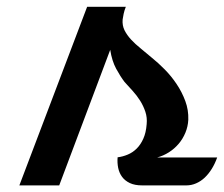

<svg xmlns="http://www.w3.org/2000/svg" viewBox="-20 -561 677 581"><path d="M243.7 -540.5H360.8Q356.4 -529.8 354.2 -519.3Q352.1 -508.8 351.1 -502Q349.6 -483.9 356.9 -469.2Q364.3 -454.6 376.7 -441.2Q389.2 -427.7 405.5 -414.6Q421.9 -401.4 439 -386.7Q458.5 -371.1 478.5 -350.8Q498.5 -330.6 514.6 -306.4Q530.8 -282.2 540.8 -255.1Q550.8 -228 549.8 -198.7Q548.8 -178.2 541 -159.4Q533.2 -140.6 520.5 -125.7Q507.8 -110.8 491 -100.1Q474.1 -89.4 455.6 -84.5H637.2Q630.4 -65.4 620.8 -50Q611.3 -34.7 599.4 -23.4Q587.4 -12.2 573.2 -6.1Q559.1 0 543.9 0H410.2Q387.7 0 372.8 -7.1Q357.9 -14.2 349.4 -25.9Q340.8 -37.6 337.6 -53Q334.5 -68.4 335.9 -85Q351.6 -86.9 366.7 -93.3Q381.8 -99.6 393.8 -111.6Q405.8 -123.5 413.8 -141.6Q421.9 -159.7 423.8 -185.1Q425.8 -205.1 419.9 -222.7Q414.1 -240.2 404.3 -255.9Q394.5 -271.5 381.8 -285.6Q369.1 -299.8 356.9 -313Q344.2 -329.6 331.5 -353Q318.8 -376.5 313.5 -410.2L159.2 0H38.6Z"/></svg>

Font: Atomic Age
Style: Regular
Weight: 400
Designer: James Grieshaber
Foundry: James Grieshaber
Version: Version 1.008; ttfautohint (v1.4.1) -l 6 -r 46 -G 0 -x 0 -H 